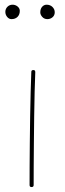

<svg xmlns="http://www.w3.org/2000/svg" viewBox="-20 -776 272 805"><path d="M120.1 -482.4Q127.9 -482.4 127.9 -473.6Q126.5 -439.5 125.2 -390.9Q124 -342.3 123.3 -287.4Q122.6 -232.4 122.1 -178Q121.6 -123.5 121.3 -77.1Q121.1 -30.8 121.1 0Q121.1 8.3 112.3 8.3Q104 8.3 104 0Q104 -30.8 104.2 -77.1Q104.5 -123.5 105 -178Q105.5 -232.4 106.4 -287.6Q107.4 -342.8 108.6 -391.4Q109.9 -439.9 111.3 -474.6Q111.3 -482.4 120.1 -482.4ZM209.5 -724.6Q209.5 -711.4 200.2 -703.6Q190.9 -695.8 178.7 -695.8Q165.5 -695.8 157.2 -705.1Q148.9 -714.4 148.9 -724.1Q148.9 -738.8 156.7 -747.6Q164.6 -756.3 175.3 -756.3Q190.4 -756.3 200 -746.8Q209.5 -737.3 209.5 -724.6ZM63 -730.5Q63 -714.8 53.5 -705.3Q43.9 -695.8 28.3 -695.8Q17.6 -695.8 10 -705.1Q2.4 -714.4 2.4 -726.1Q2.4 -738.8 11.2 -747.6Q20 -756.3 32.7 -756.3Q44.4 -756.3 53.7 -748.8Q63 -741.2 63 -730.5Z"/></svg>

Font: Mikhak-FD Thin
Style: Regular
Weight: 100
Designer: Amin Abedi
Version: Version 3.2